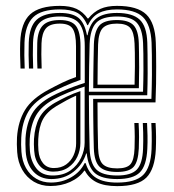

<svg xmlns="http://www.w3.org/2000/svg" viewBox="-20 -627 591 654"><path d="M152 6.6Q120.2 6.6 95.4 -8Q70.7 -22.7 55.8 -48.7Q40.9 -74.8 38.5 -109Q37.5 -123.7 37.4 -135.8Q37.3 -147.9 37.9 -159.1Q41.5 -213.1 65.1 -252.2Q88.6 -291.2 146.3 -321.9Q169.9 -334.6 192.4 -345.5Q214.9 -356.4 238.9 -364.7V-469.6Q238.9 -511.6 227.6 -529.1Q216.4 -546.6 183.9 -546.6Q149.8 -546.6 136.2 -530.1Q122.6 -513.5 121.4 -479.7Q120.7 -464 120.8 -442.2Q120.9 -420.3 121.9 -393.5H107.5Q106.3 -422.8 106.5 -445.8Q106.6 -468.8 106.9 -480.8Q108.2 -522.1 126 -540.4Q143.8 -558.7 183.9 -558.7Q223.9 -558.7 239.1 -538.2Q254.2 -517.6 254.2 -469.9V-354.9Q226.7 -345.4 200.4 -333.8Q174.2 -322.1 151.3 -310.5Q98.1 -283.4 76.6 -246.9Q55 -210.4 52.4 -158Q51.7 -146.1 51.9 -134.5Q52 -122.9 53 -110.1Q55.2 -78.5 68.4 -54.9Q81.6 -31.3 103.5 -18.2Q125.4 -5.2 153.6 -5.2Q191.4 -5.2 222.4 -23.1Q253.5 -41 268.2 -71.3H271.8Q281.9 -37 307.7 -21Q333.6 -5.1 379.1 -5.1Q441 -5.1 467.3 -30.7Q493.7 -56.3 496.3 -119.2Q496.8 -131.9 496.9 -146.2Q497.1 -160.5 496.7 -176Q496.4 -191.6 495.4 -208H509.9Q511.4 -183.6 511.6 -160.7Q511.7 -137.8 510.8 -118.6Q507.6 -51 478.5 -22Q449.3 7 379.1 7Q336 7 309.5 -6Q283 -19 269.1 -45.7H267.1Q250 -21.4 219.2 -7.4Q188.5 6.6 152 6.6ZM379.1 -17.1Q326.6 -17.1 303.5 -37.1Q280.5 -57 275.4 -104.2H273.5Q261.7 -66.4 230.3 -41.8Q198.9 -17.1 154.8 -17.1Q117 -17.2 93.8 -42.4Q70.5 -67.5 67.5 -111.2Q66.6 -125.1 66.6 -137Q66.6 -148.9 66.9 -156.6Q70.1 -206 89.5 -239.9Q108.9 -273.8 156.6 -299.4Q172.3 -307.7 191.8 -316.1Q211.4 -324.5 231.6 -331.9Q251.8 -339.4 268.7 -344.5V-469.6Q268.7 -523.2 250.1 -547Q231.4 -570.8 183.9 -570.8Q136.6 -570.8 115.3 -550Q94 -529.2 92.4 -481.1Q91.7 -461.7 91.9 -439.8Q92 -417.8 93 -393.5H78.6Q77.5 -417.3 77.4 -440.1Q77.2 -463 77.9 -481.6Q79.8 -536.6 104.8 -559.7Q129.7 -582.9 183.9 -582.9Q226.6 -582.9 247.4 -566.1Q268.1 -549.3 276.2 -507.1H278.2Q286.2 -548.1 310 -565.5Q333.9 -582.9 378.3 -582.9Q431.4 -582.9 455.7 -560.2Q480 -537.6 481.8 -481.1Q482.2 -469.3 482.6 -441.5Q483 -413.8 482.9 -377.3Q482.8 -340.7 481.5 -302.4H282.8Q282.8 -255.3 283.5 -208.6Q284.2 -162 285.3 -120.7Q287.1 -70.6 307.9 -49.9Q328.6 -29.2 379.1 -29.2Q426.8 -29.2 446.1 -49.4Q465.4 -69.5 467.3 -120.6Q467.8 -133.3 467.9 -147Q468 -160.7 467.7 -175.9Q467.4 -191.2 466.4 -208H480.9Q482.1 -187.8 482.5 -164.7Q482.9 -141.5 481.8 -119.9Q479.1 -62.6 456.4 -39.9Q433.8 -17.1 379.1 -17.1ZM159.3 -29.2Q195.9 -29.2 220 -46.5Q244.1 -63.7 256.2 -89.6Q268.3 -115.4 268.3 -141.2V-332.2Q241.9 -324.1 212.5 -311.8Q183 -299.5 162.4 -288.3Q121.2 -265.5 103 -234.2Q84.9 -202.8 81.3 -154.1Q80.8 -145.2 80.9 -134.2Q81 -123.2 81.9 -112.6Q85.1 -77.3 104 -53.3Q123 -29.2 159.3 -29.2ZM161.7 -42.4Q132.5 -42.4 115.5 -61.8Q98.6 -81.1 96.4 -113.7Q95.5 -127.6 95.4 -135.9Q95.3 -144.1 95.8 -153.7Q98.5 -196.5 114 -225.8Q129.5 -255.1 167.4 -277.1Q187.1 -288.1 208.5 -298.4Q229.9 -308.8 253.8 -316.7V-139.9Q253.8 -115.5 243.4 -93.1Q232.9 -70.7 212.5 -56.6Q192 -42.4 161.7 -42.4ZM163.6 -54.6Q188.4 -54.6 205.2 -66.7Q222.1 -78.8 230.7 -98.1Q239.3 -117.3 239.3 -138.9V-301.2Q222.5 -293.9 206.2 -285Q189.9 -276.2 172.7 -266Q139.9 -246.2 126.1 -220.4Q112.4 -194.5 110.3 -153.3Q109.8 -141.6 110 -133.9Q110.3 -126.2 110.9 -114.7Q112.9 -87.8 126.5 -71.2Q140 -54.6 163.6 -54.6ZM379.1 -41.3Q337.9 -41.3 319.6 -58.5Q301.3 -75.7 299.6 -121.9Q298.9 -142.5 298.4 -171.7Q297.8 -201 297.6 -232.3Q297.3 -263.7 297.3 -290.3H495.7Q497.2 -333 497.5 -371.4Q497.7 -409.8 497.3 -438.8Q497 -467.8 496.3 -481.8Q493.5 -543 466.7 -569Q440 -594.9 378.3 -594.9Q339.9 -594.9 316.5 -582.4Q293 -569.9 279.7 -541.4H277.3Q264.3 -572.1 242.9 -583.5Q221.5 -594.9 183.9 -594.9Q120.2 -594.9 92.8 -568.1Q65.4 -541.2 63.4 -481.9Q62.7 -460.8 62.9 -439.1Q63 -417.4 64.1 -393.5H49.9Q48.8 -416.6 48.5 -439Q48.1 -461.5 48.9 -482.5Q51.2 -549.1 82.6 -578.1Q114 -607 183.9 -607Q218.3 -607 240.6 -596.8Q262.9 -586.5 278.7 -564H280.7Q299.2 -586.7 322.2 -596.9Q345.1 -607 378.3 -607Q448.1 -607 478.3 -577.8Q508.4 -548.6 510.7 -482.5Q511.2 -470.4 511.6 -449.2Q511.9 -427.9 512 -400.4Q512.1 -373 511.6 -341.8Q511.1 -310.6 509.7 -278.3H312.1Q312.1 -241.1 312.6 -197.9Q313.1 -154.6 314.1 -122.9Q315.4 -82.5 330 -67.9Q344.5 -53.4 379.1 -53.4Q412.6 -53.4 424.7 -67.9Q436.8 -82.4 438.3 -121.7Q439 -140.6 439 -161Q438.9 -181.4 437.6 -208H452.1Q453.6 -181.9 453.6 -159.5Q453.5 -137.1 452.8 -121.2Q450.7 -76.1 435.2 -58.7Q419.7 -41.3 379.1 -41.3ZM282.8 -314.5H467.2Q468.5 -353.9 468.6 -386.9Q468.6 -419.9 468.3 -444Q467.9 -468 467.3 -480.7Q464.9 -529.9 445.2 -550.3Q425.5 -570.8 378.3 -570.8Q327.8 -570.8 307.6 -549.2Q287.4 -527.5 285.3 -477.9Q284.1 -441.6 283.6 -399.9Q283.1 -358.1 282.8 -314.5ZM453 -326.6H297.6Q297.6 -346.3 297.9 -372.1Q298.2 -397.9 298.7 -425.2Q299.2 -452.5 299.8 -476.7Q301.5 -519.7 317.7 -539.2Q334 -558.7 378.3 -558.7Q418.1 -558.7 434.8 -541.1Q451.4 -523.5 452.8 -480Q453 -468.7 453.5 -447.9Q453.9 -427.1 454 -396.9Q454 -366.8 453 -326.6ZM312.2 -338.7H438.4Q439.4 -372.6 439.5 -399.9Q439.6 -427.3 439.3 -447.4Q438.9 -467.6 438.3 -479.4Q436.6 -516.8 423.8 -531.7Q411 -546.6 378.3 -546.6Q345 -546.6 330.3 -531.7Q315.7 -516.7 314.1 -475.8Q313.4 -449.8 312.8 -410.3Q312.2 -370.7 312.2 -338.7Z"/></svg>

Font: Big Shoulders Inline Thin
Style: Regular
Weight: 100
Designer: Patric King
Foundry: XO Type Co
Version: Version 2.002